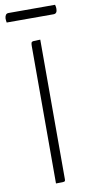

<svg xmlns="http://www.w3.org/2000/svg" viewBox="-138 -892 442 931"><g transform="rotate(-10 82.5 -427.0)"><path d="M59 0V-676Q59 -688 61 -693Q63 -698 73 -699Q83 -700 105 -700V-12Q105 -6 103 -3.5Q101 -1 91.5 -0.5Q82 0 59 0ZM-41 -810Q-42 -816 -42.5 -821Q-43 -826 -43 -831Q-42 -842 -37.5 -848Q-33 -854 -24 -854H205Q207 -848 207.5 -843Q208 -838 208 -833Q208 -822 203.5 -816Q199 -810 190 -810Z"/></g></svg>

Font: Yanone Kaffeesatz Light
Style: Regular
Weight: 300
Designer: Yanone (Cyrillic: Daniel Pouzeot, Huerta Tipografica, and Cyreal)
Foundry: Yanone
Version: Version 2.003